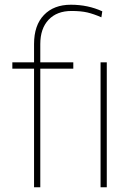

<svg xmlns="http://www.w3.org/2000/svg" viewBox="-20 -792 561 812"><path d="M431.6 0H405.3V-528.3H431.6ZM124 0V-501.5H32.2V-528.3H124V-605.5Q124 -685.1 165.8 -728.5Q207.5 -772 279.8 -772Q352.1 -772 412.6 -744.1L408.7 -718.8Q376.5 -732.9 349.4 -739.3Q322.3 -745.6 282.2 -745.6Q220.7 -745.6 185.5 -708.5Q150.4 -671.4 150.4 -605.5V-528.3H290V-501.5H150.4V0Z"/></svg>

Font: Roboto-Thin
Style: Regular
Weight: 250
Designer: Google
Version: Version 1.100141; 2013; ttfautohint (v0.94.14-c901) -l 8 -r 